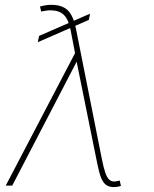

<svg xmlns="http://www.w3.org/2000/svg" viewBox="-20 -757 630 783"><path d="M347.2 -701.2 342.3 -675.8 134.3 -585 139.2 -610.4ZM297.4 -514.6 29.8 0H3.4L291.5 -550.8L301.3 -529.3ZM192.9 -737.3Q234.9 -736.3 256.8 -714.6Q278.8 -692.9 289.6 -640.6L395 -110.4Q402.3 -73.7 409.2 -53.5Q416 -33.2 424.6 -25.1Q433.1 -17.1 445.8 -16.6Q449.7 -17.1 455.8 -18.1Q461.9 -19 468.3 -20.5L473.1 1Q466.8 3.4 459.5 4.6Q452.1 5.9 443.8 5.9Q425.3 5.9 412.8 -2.9Q400.4 -11.7 392.1 -32.7Q383.8 -53.7 376.5 -90.8L295.4 -491.2L268.1 -633.8Q259.8 -676.8 241 -695.6Q222.2 -714.4 189 -714.8Q180.2 -715.3 169.9 -713.9Q159.7 -712.4 147.9 -710L143.1 -730.5Q155.8 -733.9 168.2 -735.8Q180.7 -737.8 192.9 -737.3Z"/></svg>

Font: Inter 17pt Thin
Style: Italic
Weight: 250
Italic angle: -9.3988°
Version: Version 4.001;git-66647c0bb